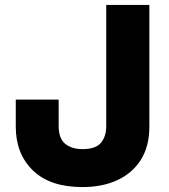

<svg xmlns="http://www.w3.org/2000/svg" viewBox="-20 -749 685 779"><path d="M314 10Q183 10 113.5 -57.5Q44 -125 44 -235V-345H218V-238Q218 -187 244.5 -165.5Q271 -144 315 -144Q368 -144 389.5 -169.5Q411 -195 411 -238V-729H586V-235Q586 -156 552 -101.5Q518 -47 457 -18.5Q396 10 314 10Z"/></svg>

Font: BDO Grotesk ExtraBold
Style: Regular
Weight: 800
Designer: Deni Anggara
Foundry: Lokal Container
Version: Version 2.000